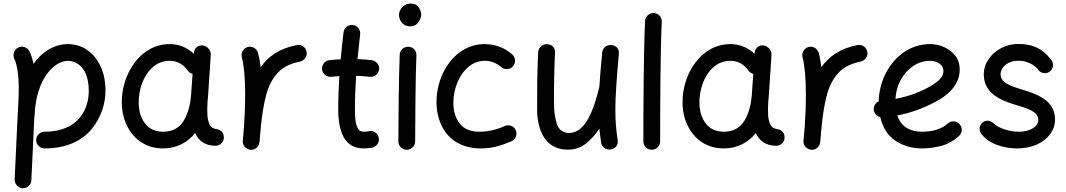

<svg xmlns="http://www.w3.org/2000/svg" viewBox="-20 -777 5856 1055"><path d="M178.7 -7.3C178.7 18.1 199.7 38.6 225.1 38.6C348.1 38.6 432.6 -5.4 484.9 -69.3C537.1 -133.3 559.6 -210.9 559.6 -277.3C559.6 -328.6 550.8 -374 532.7 -412.6C496.6 -489.7 431.2 -534.7 353 -534.7C280.3 -534.7 213.4 -495.1 164.1 -426.8C158.7 -452.6 151.4 -475.1 141.6 -494.6C131.3 -517.6 102.5 -526.9 79.6 -515.6C57.6 -504.4 48.3 -476.6 58.6 -453.6C74.2 -422.4 83 -361.3 83 -294.4C83 -245.1 80.1 -189.5 76.2 -126.5L60.5 209C60.1 234.4 79.1 255.9 104.5 257.3C129.9 257.8 151.9 238.8 152.3 213.4L168 -121.1C168.5 -124 168.5 -127.4 168.5 -130.9C169.4 -133.8 169.9 -136.7 169.9 -140.1C177.7 -352.5 283.7 -442.9 353 -442.9C371.1 -442.9 388.7 -437.5 406.2 -426.8C441.4 -405.3 467.8 -357.9 467.8 -277.3C467.8 -179.7 413.1 -53.2 225.1 -53.2C199.7 -53.2 178.7 -32.7 178.7 -7.3Z M1164.1 23.9C1189.5 23.9 1210.4 3.4 1210 -22C1210 -48.8 1192.9 -61.5 1177.2 -65.9C1154.3 -68.4 1139.6 -76.7 1132.3 -91.8C1125 -106.4 1121.1 -123.5 1119.6 -143.6C1118.2 -163.6 1118.7 -195.3 1120.6 -221.2C1121.6 -229.5 1122.6 -238.3 1123 -247.1L1138.2 -475.6C1139.6 -500.5 1119.6 -523.9 1094.2 -527.3C1069.3 -530.8 1047.4 -512.7 1045.9 -487.8L1045.4 -481.4C1008.3 -515.1 965.3 -534.7 913.1 -534.7C832.5 -534.7 766.1 -495.1 719.7 -432.6C672.9 -370.1 647.5 -290 649.4 -208.5C650.4 -162.1 660.2 -120.6 679.2 -83.5C716.8 -8.8 785.6 38.6 876 38.6C950.2 38.6 1009.3 6.8 1051.8 -45.4C1071.8 -2.9 1107.4 23.9 1164.1 23.9ZM877 -53.2C834.5 -53.2 801.8 -67.4 778.8 -96.2C755.9 -125 743.7 -161.6 742.2 -207C741.2 -246.1 747.6 -283.7 760.7 -319.8C773.9 -355.5 793.9 -385.3 819.8 -408.2C845.7 -431.2 876.5 -442.9 912.6 -442.9C955.1 -442.9 987.8 -422.4 1009.8 -391.6C1016.1 -381.3 1025.4 -374.5 1038.1 -371.1L1030.3 -259.8C1026.4 -199.7 1012.2 -149.9 987.8 -111.3C963.4 -72.8 926.3 -53.2 877 -53.2Z M1355.5 45.9C1359.4 46.4 1363.3 45.9 1366.7 45.4H1367.2H1368.7C1384.8 42 1396 32.7 1402.3 17.6C1402.3 17.1 1402.3 17.1 1402.8 16.6V16.1C1404.3 12.2 1405.3 8.3 1405.8 4.4C1408.2 -20.5 1410.6 -48.3 1413.1 -78.1C1419.4 -144 1428.7 -202.6 1441.9 -252.9C1455.1 -303.2 1476.1 -343.8 1504.9 -375.5C1533.7 -407.2 1574.7 -428.2 1627.9 -438.5C1652.8 -443.8 1669.9 -468.8 1664.6 -492.7C1660.2 -517.6 1635.3 -534.7 1610.4 -529.3C1516.6 -511.2 1454.6 -467.8 1412.1 -407.7C1408.7 -437.5 1403.8 -464.4 1397.5 -487.3C1390.1 -511.2 1364.3 -525.9 1340.3 -518.6C1316.4 -511.2 1301.8 -484.9 1309.1 -460.9C1314.5 -441.9 1318.8 -414.1 1322.3 -377.4C1325.7 -340.8 1327.1 -301.3 1327.1 -259.8C1327.1 -200.7 1324.7 -138.7 1320.8 -83.5C1318.4 -58.6 1316.4 -33.2 1314.5 -7.8C1314 -6.8 1314 -5.9 1314 -4.9C1313.5 -1 1314 2.9 1314.5 6.3V7.3V8.3C1317.9 24.4 1327.1 35.6 1342.3 42C1346.7 43.9 1351.1 45.4 1355.5 45.9Z M2063 -394.5C2066.4 -419.4 2047.9 -442.9 2022.9 -446.3C1998 -449.2 1972.2 -451.2 1944.3 -452.1C1948.7 -497.1 1953.6 -543 1959 -588.4C1962.4 -613.3 1943.4 -637.2 1918.5 -639.6C1893.6 -643.1 1871.1 -624 1867.7 -599.1C1861.8 -550.3 1856.4 -500.5 1852.1 -451.2C1830.6 -450.2 1809.6 -448.7 1789.6 -446.3C1764.6 -443.8 1747.1 -419.9 1749.5 -395C1752.9 -370.1 1775.9 -352.5 1800.8 -355C1814.9 -356.4 1829.6 -357.9 1844.7 -358.9C1840.8 -297.9 1838.4 -235.8 1838.4 -173.3C1838.4 -135.7 1842.3 -84 1860.8 -39.1C1879.4 5.9 1915 38.6 1979.5 38.6C1993.2 38.6 2008.3 37.1 2024.4 34.7C2049.3 29.3 2066.4 5.4 2061 -19.5C2056.6 -44.4 2032.7 -61.5 2007.8 -56.2C1997.6 -54.2 1988.3 -53.2 1979.5 -53.2C1964.4 -53.2 1953.6 -59.1 1946.8 -71.3C1932.6 -94.7 1930.2 -134.3 1930.2 -173.3C1930.2 -236.3 1932.6 -298.3 1937 -360.4C1962.9 -359.9 1987.8 -357.9 2011.2 -355C2036.1 -351.6 2059.6 -369.6 2063 -394.5Z M2172.4 -694.8C2172.4 -673.3 2187 -632.3 2233.9 -632.3C2253.4 -632.3 2268.6 -639.6 2278.8 -654.8C2289.1 -669.9 2294.4 -684.1 2294.4 -698.2C2294.4 -709.5 2290 -722.2 2281.2 -736.3C2272.5 -750.5 2257.3 -757.3 2236.3 -757.3C2218.3 -757.3 2203.1 -751 2190.9 -738.3C2178.7 -725.1 2172.4 -710.9 2172.4 -694.8ZM2224.6 -520H2221.7C2198.7 -520 2177.7 -502 2176.3 -476.6C2171.4 -360.8 2168.9 -101.6 2168.9 0C2168.9 25.4 2189.5 45.9 2214.8 45.9C2240.2 45.9 2261.2 25.4 2261.2 0C2261.2 -100.6 2263.2 -360.8 2268.1 -472.2V-475.1C2268.1 -498 2250 -519.5 2224.6 -520Z M2799.3 -413.1C2815.4 -432.1 2813.5 -461.9 2794.4 -478C2752.9 -514.6 2701.7 -534.7 2642.6 -534.7C2484.9 -534.7 2378.4 -377.9 2378.4 -216.8C2378.4 -168.9 2387.7 -126 2406.2 -87.4C2442.9 -10.3 2515.6 38.6 2623 38.6C2681.2 38.6 2731 24.4 2785.6 1C2809.6 -6.3 2823.2 -32.2 2815.9 -56.2C2808.6 -81.1 2782.2 -94.2 2758.3 -86.4C2716.8 -66.9 2666 -53.2 2615.7 -53.2C2564.9 -53.2 2528.3 -68.4 2505.4 -99.1C2482.4 -129.9 2471.2 -167 2471.2 -211.4C2471.2 -251 2478.5 -288.1 2493.2 -323.2C2507.3 -358.4 2527.8 -387.2 2554.2 -409.7C2580.1 -431.6 2610.4 -442.9 2645 -442.9C2677.7 -442.9 2707.5 -431.2 2734.4 -408.2C2753.4 -392.1 2783.2 -394 2799.3 -413.1Z M3380.4 -480.5C3383.8 -511.2 3363.3 -527.3 3340.3 -529.3C3316.9 -531.7 3292.5 -518.6 3289.1 -489.3C3281.7 -416.5 3276.9 -354.5 3273.4 -301.3V-300.3C3244.6 -179.7 3198.2 -46.4 3108.4 -46.4C3074.7 -46.4 3052.2 -62 3041 -92.8C3029.8 -123.5 3023.9 -164.6 3023.9 -215.8C3023.9 -272 3024.4 -320.3 3025.4 -361.8C3025.9 -402.8 3027.3 -445.3 3029.8 -489.3C3031.2 -513.2 3014.2 -534.2 2984.4 -534.2C2955.6 -534.2 2938.5 -512.2 2937 -489.3C2931.6 -380.4 2931.2 -276.9 2931.2 -173.8C2931.2 -134.3 2937 -98.1 2948.7 -64.9C2972.2 2 3021 45.4 3100.6 45.4C3137.2 45.4 3169.9 34.7 3198.7 12.7C3227.1 -9.8 3252 -37.1 3273.4 -70.3C3275.9 -45.4 3278.8 -19.5 3283.2 7.3C3288.6 38.1 3316.4 48.8 3340.3 43.5C3361.3 38.1 3378.4 20.5 3374 -7.3C3365.7 -60.5 3361.3 -110.4 3361.3 -172.9C3361.3 -210.4 3362.8 -253.9 3366.2 -302.7C3369.1 -351.6 3374 -410.6 3380.4 -480.5Z M3572.8 -705.1C3547.4 -706.5 3525.9 -687 3524.4 -661.6C3516.6 -494.1 3515.1 -190.4 3515.1 0C3515.1 25.4 3535.6 45.9 3561 45.9C3586.4 45.9 3607.4 25.4 3607.4 0C3607.4 -189.9 3608.4 -494.1 3616.2 -657.2C3617.7 -682.6 3598.1 -704.6 3572.8 -705.1Z M4245.1 23.9C4270.5 23.9 4291.5 3.4 4291 -22C4291 -48.8 4273.9 -61.5 4258.3 -65.9C4235.4 -68.4 4220.7 -76.7 4213.4 -91.8C4206.1 -106.4 4202.1 -123.5 4200.7 -143.6C4199.2 -163.6 4199.7 -195.3 4201.7 -221.2C4202.6 -229.5 4203.6 -238.3 4204.1 -247.1L4219.2 -475.6C4220.7 -500.5 4200.7 -523.9 4175.3 -527.3C4150.4 -530.8 4128.4 -512.7 4127 -487.8L4126.5 -481.4C4089.4 -515.1 4046.4 -534.7 3994.1 -534.7C3913.6 -534.7 3847.2 -495.1 3800.8 -432.6C3753.9 -370.1 3728.5 -290 3730.5 -208.5C3731.4 -162.1 3741.2 -120.6 3760.3 -83.5C3797.9 -8.8 3866.7 38.6 3957 38.6C4031.2 38.6 4090.3 6.8 4132.8 -45.4C4152.8 -2.9 4188.5 23.9 4245.1 23.9ZM3958 -53.2C3915.5 -53.2 3882.8 -67.4 3859.9 -96.2C3836.9 -125 3824.7 -161.6 3823.2 -207C3822.3 -246.1 3828.6 -283.7 3841.8 -319.8C3855 -355.5 3875 -385.3 3900.9 -408.2C3926.8 -431.2 3957.5 -442.9 3993.7 -442.9C4036.1 -442.9 4068.8 -422.4 4090.8 -391.6C4097.2 -381.3 4106.4 -374.5 4119.1 -371.1L4111.3 -259.8C4107.4 -199.7 4093.3 -149.9 4068.8 -111.3C4044.4 -72.8 4007.3 -53.2 3958 -53.2Z M4436.5 45.9C4440.4 46.4 4444.3 45.9 4447.8 45.4H4448.2H4449.7C4465.8 42 4477.1 32.7 4483.4 17.6C4483.4 17.1 4483.4 17.1 4483.9 16.6V16.1C4485.4 12.2 4486.3 8.3 4486.8 4.4C4489.3 -20.5 4491.7 -48.3 4494.1 -78.1C4500.5 -144 4509.8 -202.6 4522.9 -252.9C4536.1 -303.2 4557.1 -343.8 4585.9 -375.5C4614.7 -407.2 4655.8 -428.2 4709 -438.5C4733.9 -443.8 4751 -468.8 4745.6 -492.7C4741.2 -517.6 4716.3 -534.7 4691.4 -529.3C4597.7 -511.2 4535.6 -467.8 4493.2 -407.7C4489.7 -437.5 4484.9 -464.4 4478.5 -487.3C4471.2 -511.2 4445.3 -525.9 4421.4 -518.6C4397.5 -511.2 4382.8 -484.9 4390.1 -460.9C4395.5 -441.9 4399.9 -414.1 4403.3 -377.4C4406.7 -340.8 4408.2 -301.3 4408.2 -259.8C4408.2 -200.7 4405.8 -138.7 4401.9 -83.5C4399.4 -58.6 4397.5 -33.2 4395.5 -7.8C4395 -6.8 4395 -5.9 4395 -4.9C4394.5 -1 4395 2.9 4395.5 6.3V7.3V8.3C4398.9 24.4 4408.2 35.6 4423.3 42C4427.7 43.9 4432.1 45.4 4436.5 45.9Z M5249.5 -29.8C5268.6 -46.9 5269.5 -76.2 5252.4 -95.2C5236.3 -114.3 5206.5 -115.2 5187.5 -98.1C5153.8 -67.4 5104 -53.2 5046.9 -53.2C4978.5 -53.2 4930.7 -81.5 4910.6 -142.6C4994.1 -158.2 5073.2 -189.5 5147.5 -232.9C5159.7 -240.2 5173.8 -251 5190.4 -265.6C5223.6 -294.4 5253.4 -337.9 5253.4 -393.1C5253.4 -424.8 5245.1 -450.7 5228.5 -471.7C5195.3 -513.2 5141.6 -534.7 5092.3 -534.7C5006.8 -534.7 4937 -495.6 4887.2 -435.5C4837.4 -375 4809.6 -297.4 4808.1 -219.7C4791 -212.4 4779.8 -194.8 4781.2 -175.3C4782.7 -154.3 4797.9 -138.7 4816.9 -133.3C4831.1 -73.7 4858.9 -30.3 4901.4 -2.9C4943.8 24.9 4992.2 38.6 5046.9 38.6C5081.5 38.6 5116.7 33.7 5152.3 24.4C5187.5 15.1 5219.7 -2.9 5249.5 -29.8ZM5089.8 -442.9C5131.3 -442.9 5164.1 -420.9 5164.1 -386.2C5164.1 -355.5 5138.2 -331.1 5097.2 -306.2C5038.6 -271.5 4973.1 -247.1 4900.4 -233.9C4902.3 -271.5 4912.1 -306.6 4929.7 -338.4C4964.8 -401.9 5023.4 -442.9 5089.8 -442.9Z M5755.4 -390.1C5771 -409.2 5769.5 -438 5750.5 -454.1C5712.9 -506.3 5655.8 -535.6 5578.1 -535.6C5543.5 -535.6 5511.2 -528.3 5482.4 -513.2C5423.8 -482.9 5385.7 -429.2 5385.7 -368.2C5385.7 -255.4 5494.1 -220.7 5572.3 -197.3C5627.9 -180.7 5685.1 -163.1 5685.1 -118.7C5685.1 -99.6 5674.8 -84 5654.8 -71.8C5634.3 -59.6 5608.9 -53.2 5579.1 -53.2C5551.3 -53.2 5524.4 -57.6 5497.6 -66.9C5470.7 -76.2 5450.2 -87.4 5437 -101.6C5424.8 -111.3 5404.3 -120.6 5383.3 -106.9C5362.3 -93.3 5356.4 -64.5 5370.6 -43.5C5389.2 -17.6 5416.5 2.4 5452.6 17.1C5488.8 31.2 5527.3 38.6 5568.8 38.6C5608.4 38.6 5643.6 31.7 5675.3 18.1C5737.8 -9.8 5777.3 -60.1 5777.3 -120.6C5777.3 -229 5670.4 -262.2 5593.8 -285.6C5536.1 -303.2 5478 -321.3 5478 -367.7C5478 -388.7 5487.3 -406.2 5505.9 -421.4C5524.4 -436 5547.4 -443.4 5575.2 -443.4C5622.6 -443.4 5666.5 -421.9 5691.9 -385.3C5713.4 -370.1 5739.3 -372.1 5755.4 -390.1Z"/></svg>

Font: Mikhak Medium
Style: Regular
Weight: 500
Designer: Amin Abedi
Version: Version 3.2